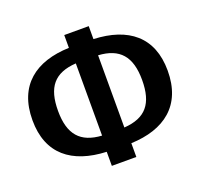

<svg xmlns="http://www.w3.org/2000/svg" viewBox="-140 -944 1192 1142"><g transform="rotate(-20 456.5 -373.0)"><path d="M885 -378C885 -592 751 -696 534 -705V-787H379V-706C167 -699 28 -596 28 -375C28 -161 162 -57 379 -48V41H534V-46C745 -54 885 -157 885 -378ZM527 -148V-605C661 -597 723 -527 723 -378C723 -228 664 -157 527 -148ZM190 -375C190 -525 248 -596 386 -605V-148C252 -156 190 -226 190 -375Z"/></g></svg>

Font: Glow Sans TC Normal
Style: Bold
Weight: 700
Designer: Ryoko NISHIZUKA (kana, bopomofo & ideographs); Paul D. Hunt (Latin, Greek & Cyrillic); Sandoll Communications, Soo-young
Version: Version 0.93